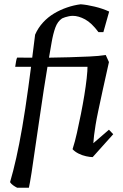

<svg xmlns="http://www.w3.org/2000/svg" viewBox="-20 -722 575 897"><path d="M60 155Q50 150 41 143.5Q32 137 27 129Q42 78 56 15.5Q70 -47 84 -128Q98 -209 112.5 -315Q127 -421 144 -560Q158 -592 181 -617Q204 -642 232.5 -659Q261 -676 293 -687Q325 -698 357 -702Q385 -700 422.5 -691Q460 -682 490 -668L463 -572H440Q408 -615 377.5 -631.5Q347 -648 320 -648Q311 -648 301.5 -646Q292 -644 284 -641.5Q276 -639 270 -636Q249 -622 238.5 -593Q228 -564 221 -523Q214 -482 205 -430Q195 -370 184.5 -302.5Q174 -235 164.5 -168Q155 -101 146 -42Q136 31 127.5 84.5Q119 138 115 155ZM413 12Q401 12 382.5 8Q364 4 347 -4.5Q330 -13 319 -25Q330 -59 339.5 -101.5Q349 -144 358 -189Q367 -234 374 -277Q381 -320 385 -356Q389 -392 389 -416L474 -465L489 -432Q472 -357 460 -301.5Q448 -246 439.5 -206Q431 -166 426.5 -138Q422 -110 419.5 -90Q417 -70 416 -53L489 -116L509 -95ZM51 -410Q53 -423 55 -435Q57 -447 60 -453Q81 -453 119.5 -452.5Q158 -452 205.5 -452.5Q253 -453 303 -454.5Q353 -456 397.5 -458Q442 -460 474 -465L476 -441L471 -410Z"/></svg>

Font: Labrada Medium
Style: Italic
Weight: 500
Italic angle: -7°
Designer: Mercedes Jáuregui
Foundry: Omnibus-Type Team
Version: Version 1.000